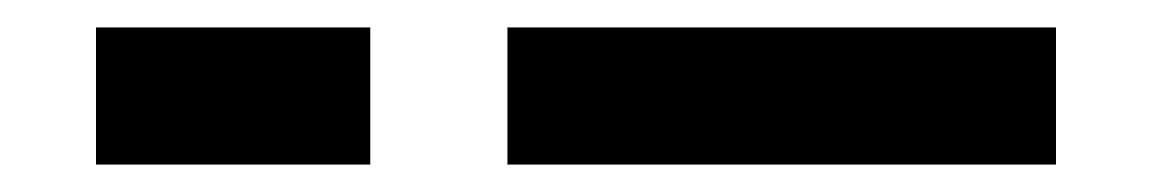

<svg xmlns="http://www.w3.org/2000/svg" viewBox="-20 -720 840 140"><path d="M50 -600H250V-700H50ZM350 -600H750V-700H350Z"/></svg>

Font: Mourier
Style: Regular
Weight: 400
Designer: Eric Mourier
Foundry: Velvetyne Type Foundry
Version: Version 2.000;hotconv 1.0.109;makeotfexe 2.5.65596